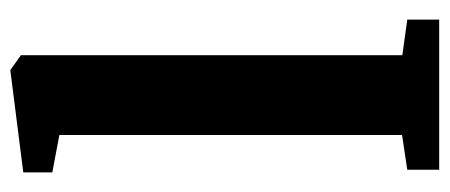

<svg xmlns="http://www.w3.org/2000/svg" viewBox="-266 -594 860 367"><g transform="rotate(-90 163.5 -410.0)"><path d="M89.5 -71V-726L18 -739.5V-795L211 -819.5H214L242 -799.5V-70.5L310 -61V0H23V-61Z"/></g></svg>

Font: Merriweather 24pt ExtraBold
Style: Regular
Weight: 800
Version: Version 2.100